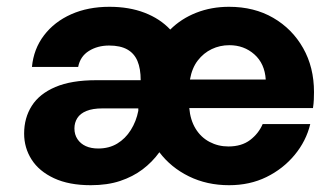

<svg xmlns="http://www.w3.org/2000/svg" viewBox="-20 -533 988 565"><path d="M247 12Q183 12 139 -8.5Q95 -29 73 -63.5Q51 -98 51 -140Q51 -186 73.5 -221.5Q96 -257 143 -277Q190 -297 263 -297H394Q394 -331 384.5 -353.5Q375 -376 354.5 -387.5Q334 -399 301 -399Q267 -399 241.5 -383Q216 -367 210 -336H74Q79 -389 109.5 -429Q140 -469 189.5 -491Q239 -513 302 -513Q360 -513 405.5 -495.5Q451 -478 481 -446Q513 -478 557.5 -495.5Q602 -513 654 -513Q728 -513 784 -480.5Q840 -448 872 -391.5Q904 -335 904 -262Q904 -252 903.5 -240Q903 -228 901 -215H537Q540 -180 555.5 -154.5Q571 -129 596.5 -115.5Q622 -102 652 -102Q691 -102 716 -121Q741 -140 753 -168H893Q881 -118 847 -77Q813 -36 764 -12Q715 12 654 12Q589 12 536 -14Q483 -40 449 -85Q428 -56 399.5 -34.5Q371 -13 333.5 -0.5Q296 12 247 12ZM269 -96Q301 -96 325 -110.5Q349 -125 365 -150.5Q381 -176 387 -207V-214H281Q253 -214 234.5 -206.5Q216 -199 207.5 -185.5Q199 -172 199 -155Q199 -137 208 -123.5Q217 -110 232.5 -103Q248 -96 269 -96ZM539 -299H762Q759 -346 728.5 -373Q698 -400 655 -400Q627 -400 603 -388.5Q579 -377 562 -355Q545 -333 539 -299Z"/></svg>

Font: DM Sans 18pt ExtraBold
Style: Regular
Weight: 800
Designer: Colophon Foundry, Jonny Pinhorn
Foundry: Colophon Foundry
Version: Version 4.004;gftools[0.9.30]